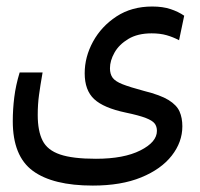

<svg xmlns="http://www.w3.org/2000/svg" viewBox="-20 -412 626 601"><path d="M270.5 168.9Q145.5 168.9 82.8 122.8Q20 76.7 20 -32.7Q20 -70.3 24.7 -107.7Q29.3 -145 41.5 -185.1H113.3Q106 -143.6 102.1 -114.5Q98.1 -85.4 98.1 -52.2Q98.1 -2 113.3 28.1Q128.4 58.1 168 71.5Q207.5 85 280.3 85Q367.7 85 419.4 58.8Q471.2 32.7 471.2 -2.4Q471.2 -16.1 464.1 -25.4Q457 -34.7 436.3 -42.7Q415.5 -50.8 373.5 -59.6Q304.2 -74.2 274.7 -101.8Q245.1 -129.4 245.1 -182.6Q245.1 -233.9 271.2 -281.7Q297.4 -329.6 344.7 -360.6Q392.1 -391.6 456.5 -391.6Q489.7 -391.6 513.9 -383.5Q538.1 -375.5 556.6 -362.8L540.5 -286.1Q522 -295.9 501.5 -301.8Q481 -307.6 454.6 -307.6Q410.6 -307.6 381.6 -290Q352.5 -272.5 338.4 -247.3Q324.2 -222.2 324.2 -198.2Q324.2 -180.2 332.5 -168.7Q340.8 -157.2 363.8 -148.2Q386.7 -139.2 430.7 -127.4Q481.9 -114.7 507.6 -98.9Q533.2 -83 542 -63Q550.8 -43 550.8 -16.6Q550.8 32.7 517.6 75.2Q484.4 117.7 421.9 143.3Q359.4 168.9 270.5 168.9Z"/></svg>

Font: Cascadia Mono SemiLight
Style: Regular
Weight: 350
Monospace: yes
Designer: Aaron Bell
Foundry: Saja Typeworks
Version: Version 2404.023; ttfautohint (v1.8.4)